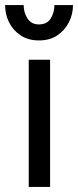

<svg xmlns="http://www.w3.org/2000/svg" viewBox="-41 -735 307 755"><path d="M72 0V-500H156V0ZM112 -576Q70 -576 40 -596Q10 -616 -5.5 -647.5Q-21 -679 -21 -715H52Q52 -686 67 -662.5Q82 -639 112 -639Q144 -639 158.5 -662.5Q173 -686 173 -715H246Q246 -679 230 -647.5Q214 -616 184.5 -596Q155 -576 112 -576Z"/></svg>

Font: Inclusive Sans
Style: Regular
Weight: 400
Designer: Olivia King
Foundry: Olivia King
Version: Version 2.004